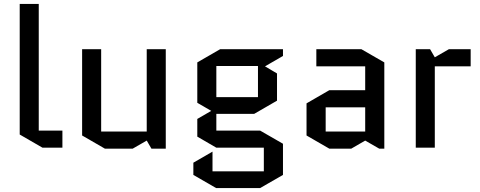

<svg xmlns="http://www.w3.org/2000/svg" viewBox="-20 -750 2440 975"><path d="M195.8 0 80.1 -66.9V-730H176.8V-86.9H296.9V0Z M397 -62V-500H493.7V-82H725.1V-500H821.8V4.9H749L725.1 -36.1L653.8 4.9H512.7Z M1078.6 0 981.9 -56.2V-146L1052.7 -187L981.9 -228V-433.1L1097.7 -500H1417V-465.8L1325.7 -413.1L1386.7 -377V-238.8L1271 -171.9H1078.6V-86.9H1300.8L1417 -20V138.2L1300.8 205.1H1077.6L961.9 138.2V76.2L1059.1 20V120.1H1319.8V0ZM1078.6 -415V-256.8H1290V-415Z M1633.8 -205.1V-82H1834.5V-205.1ZM1652.3 4.9 1536.6 -62V-225.1L1652.3 -292H1834.5V-413.1H1586.4V-500H1815.4L1931.6 -433.1V4.9H1905.8L1834.5 -36.1L1763.7 4.9Z M2370.1 -413.1H2188V0H2091.3V-500H2164.1L2188 -459L2259.3 -500H2370.1Z"/></svg>

Font: Quantico
Style: Regular
Weight: 400
Designer: Matt Desmond
Foundry: MADtype
Version: Version 2.002